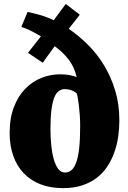

<svg xmlns="http://www.w3.org/2000/svg" viewBox="-20 -950 655 981"><path d="M29.3 -270.5Q29.3 -348.1 51.8 -404.8Q74.2 -461.4 110.6 -498Q147 -534.7 192.9 -552.5Q238.8 -570.3 286.1 -570.3Q314.9 -570.3 335.9 -566.2Q356.9 -562 371.6 -556.2Q359.9 -607.9 330.6 -646Q301.3 -684.1 259.3 -713.9L198.2 -629.4L123 -680.2L189 -764.2Q158.7 -782.7 132.1 -795.4Q105.5 -808.1 88.9 -812L121.1 -889.2Q146 -883.8 179 -875Q211.9 -866.2 254.4 -846.7Q265.6 -861.8 276.6 -876.7Q287.6 -891.6 296.4 -903.3Q306.6 -917 315.9 -929.7L387.7 -875Q379.4 -864.3 370.1 -852.1Q361.8 -841.8 351.8 -828.9Q341.8 -815.9 331.1 -802.7Q380.9 -769 427.7 -722.9Q474.6 -676.8 510.5 -618.2Q546.4 -559.6 568.1 -488.8Q589.8 -418 589.8 -334.5Q589.8 -293.9 584 -252.7Q578.1 -211.4 564.7 -173.1Q551.3 -134.8 529.5 -101.1Q507.8 -67.4 475.8 -42.5Q443.8 -17.6 400.9 -3.2Q357.9 11.2 302.2 11.2Q236.8 11.2 186 -8.8Q135.3 -28.8 100.3 -65.9Q65.4 -103 47.4 -154.8Q29.3 -206.5 29.3 -270.5ZM312 -68.4Q329.6 -68.4 344 -79.6Q358.4 -90.8 368.7 -117.9Q378.9 -145 384.3 -190.4Q389.6 -235.8 389.6 -304.7Q389.6 -332.5 387.9 -358.6Q386.2 -384.8 383.5 -407.2Q380.9 -429.7 377.9 -446.5Q375 -463.4 372.1 -472.7Q369.1 -475.1 364 -479Q358.9 -482.9 351.1 -486.3Q343.3 -489.7 333.3 -492.2Q323.2 -494.6 311 -494.6Q293.5 -494.6 279.8 -484.4Q266.1 -474.1 256.8 -450.2Q247.6 -426.3 242.7 -387.7Q237.8 -349.1 237.8 -292Q237.8 -249.5 241.7 -209.2Q245.6 -168.9 254.4 -137.7Q263.2 -106.4 277.3 -87.4Q291.5 -68.4 312 -68.4Z"/></svg>

Font: Merriweather UltraBold
Style: Regular
Weight: 900
Designer: Eben Sorkin ( sorkintype@gmail.com )
Foundry: Eben Sorkin
Version: Version 1.570; ttfautohint (v1.3) -l 8 -r 32 -G 0 -x 0 -H 60